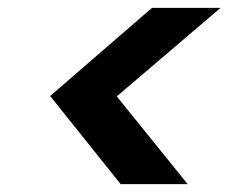

<svg xmlns="http://www.w3.org/2000/svg" viewBox="-20 -595 619 490"><path d="M543 -575 278 -349 459 -125H288L108 -350L368 -575Z"/></svg>

Font: DM Sans 10pt
Style: Bold Italic
Weight: 700
Italic angle: -10°
Version: Version 4.004;gftools[0.9.30]